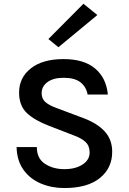

<svg xmlns="http://www.w3.org/2000/svg" viewBox="-20 -962 668 996"><path d="M314.5 13.5Q248 13.5 192.5 -9.8Q137 -33 102.5 -80.2Q68 -127.5 66 -199H171Q171 -140 213.2 -112.2Q255.5 -84.5 313.5 -84.5Q371.5 -84.5 408.2 -108.5Q445 -132.5 445 -171Q445 -205 424 -225.2Q403 -245.5 358 -261.5L235 -309Q159 -338 119 -376Q79 -414 79 -482Q79 -559 139.8 -607.2Q200.5 -655.5 310 -655.5Q415.5 -655.5 473.5 -606.5Q531.5 -557.5 539.5 -471.5H434.5Q427.5 -511.5 397.5 -535Q367.5 -558.5 310 -558.5Q256.5 -558.5 226.2 -536Q196 -513.5 196 -479Q196 -450 215.2 -432.8Q234.5 -415.5 275 -401L413.5 -349Q484.5 -322.5 523.2 -280.2Q562 -238 562 -174.5Q562 -90 497.8 -38.2Q433.5 13.5 314.5 13.5ZM283 -717 231 -759.5 413 -942.5 485 -884Z"/></svg>

Font: Karla SemiBold
Style: Regular
Weight: 600
Designer: Jonathan Pinhorn
Version: Version 2.004; ttfautohint (v1.8.4.7-5d5b);gftools[0.9.33]